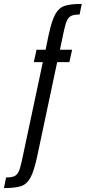

<svg xmlns="http://www.w3.org/2000/svg" viewBox="-104 -763 436 977"><path d="M221 -605 201 -510H263L249 -447H187L85 34Q69 108 51 141Q33 174 3.5 184Q-26 194 -84 194L-73 140Q-46 140 -32 134Q-18 128 -9.5 111Q-1 94 7 56L114 -447H68L82 -510H128L143 -583Q159 -657 177 -690Q195 -723 224.5 -733Q254 -743 312 -743L301 -689Q274 -689 260 -683Q246 -677 237.5 -660Q229 -643 221 -605Z"/></svg>

Font: Saira Ultra Condensed Medium
Style: Regular
Weight: 500
Width: 1
Designer: Hector Gatti with collaboration of the Omnibus-Type team
Foundry: Omnibus-Type
Version: Version 1.001; ttfautohint (v1.8)